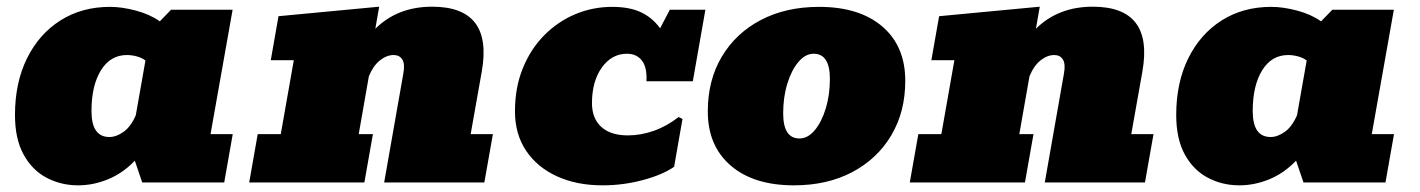

<svg xmlns="http://www.w3.org/2000/svg" viewBox="-20 -553 4305 582"><path d="M216.8 8.8Q164.6 8.8 120.8 -14.4Q77.1 -37.6 51.3 -85Q25.4 -132.3 25.4 -204.6Q25.4 -302.2 61.8 -376Q98.1 -449.7 163.1 -491Q228 -532.2 313.5 -532.2Q349.6 -532.2 392.3 -520.8Q435.1 -509.3 464.4 -488.3L498.5 -523.4H685.1L618.2 -146.5H685.5L659.7 0H411.1L388.7 -65.9Q352.1 -27.8 307.4 -9.5Q262.7 8.8 216.8 8.8ZM311.5 -137.7Q332.5 -137.7 354.5 -153.3Q376.5 -168.9 391.6 -203.6L420.9 -369.6Q410.2 -377.9 394.5 -382.1Q378.9 -386.2 364.7 -386.2Q314.5 -386.2 285.9 -339.8Q257.3 -293.5 257.3 -216.3Q257.3 -137.7 311.5 -137.7Z M735.4 0 761.2 -146.5H831.1L870.6 -370.6H800.8L824.2 -503.9L1129.4 -532.7L1117.7 -465.8Q1185.1 -532.7 1290 -532.7Q1475.1 -532.7 1440.4 -336.4L1406.7 -146.5H1474.1L1448.2 0H1144.5L1202.6 -330.1Q1208 -358.9 1199.5 -372.6Q1190.9 -386.2 1173.3 -386.2Q1152.3 -386.2 1131.8 -370.1Q1111.3 -354 1098.1 -321.8L1067.4 -146.5H1110.4L1084.5 0Z M1806.2 8.8Q1728 8.8 1668.2 -18.6Q1608.4 -45.9 1574.7 -96.2Q1541 -146.5 1541 -215.3Q1541 -287.6 1564.7 -345.9Q1588.4 -404.3 1629.6 -446Q1670.9 -487.8 1723.9 -510Q1776.9 -532.2 1835.9 -532.2Q1887.7 -532.2 1922.4 -516.1Q1957 -500 1981 -467.3L2010.3 -523.4H2118.2L2080.1 -306.6H1939.5Q1941.9 -348.6 1925.8 -369.4Q1909.7 -390.1 1880.4 -390.1Q1834.5 -390.1 1804.4 -348.4Q1774.4 -306.6 1774.4 -240.2Q1774.4 -194.3 1802.5 -168.5Q1830.6 -142.6 1883.3 -142.6Q1921.9 -142.6 1961.2 -156.2Q2000.5 -169.9 2037.1 -198.2L2048.8 -192.4L2023.4 -47.4Q1987.8 -22.9 1928.5 -7.1Q1869.1 8.8 1806.2 8.8Z M2386.7 8.8Q2264.6 8.8 2195.1 -51Q2125.5 -110.8 2125.5 -215.3Q2125.5 -310.1 2168 -381.3Q2210.4 -452.6 2286.4 -492.4Q2362.3 -532.2 2462.9 -532.2Q2585 -532.2 2654.5 -472.7Q2724.1 -413.1 2724.1 -308.1Q2724.1 -213.9 2681.6 -142.6Q2639.2 -71.3 2563.2 -31.2Q2487.3 8.8 2386.7 8.8ZM2403.3 -133.3Q2428.7 -133.3 2449.5 -158Q2470.2 -182.6 2482.9 -223.6Q2495.6 -264.6 2495.6 -314Q2495.6 -390.1 2446.3 -390.1Q2421.4 -390.1 2400.4 -365.5Q2379.4 -340.8 2366.7 -299.8Q2354 -258.8 2354 -209.5Q2354 -133.3 2403.3 -133.3Z M2737.8 0 2763.7 -146.5H2833.5L2873 -370.6H2803.2L2826.7 -503.9L3131.8 -532.7L3120.1 -465.8Q3187.5 -532.7 3292.5 -532.7Q3477.5 -532.7 3442.9 -336.4L3409.2 -146.5H3476.6L3450.7 0H3147L3205.1 -330.1Q3210.4 -358.9 3201.9 -372.6Q3193.4 -386.2 3175.8 -386.2Q3154.8 -386.2 3134.3 -370.1Q3113.8 -354 3100.6 -321.8L3069.8 -146.5H3112.8L3086.9 0Z M3736.8 8.8Q3684.6 8.8 3640.9 -14.4Q3597.2 -37.6 3571.3 -85Q3545.4 -132.3 3545.4 -204.6Q3545.4 -302.2 3581.8 -376Q3618.2 -449.7 3683.1 -491Q3748 -532.2 3833.5 -532.2Q3869.6 -532.2 3912.4 -520.8Q3955.1 -509.3 3984.4 -488.3L4018.6 -523.4H4205.1L4138.2 -146.5H4205.6L4179.7 0H3931.2L3908.7 -65.9Q3872.1 -27.8 3827.4 -9.5Q3782.7 8.8 3736.8 8.8ZM3831.5 -137.7Q3852.5 -137.7 3874.5 -153.3Q3896.5 -168.9 3911.6 -203.6L3940.9 -369.6Q3930.2 -377.9 3914.6 -382.1Q3898.9 -386.2 3884.8 -386.2Q3834.5 -386.2 3805.9 -339.8Q3777.3 -293.5 3777.3 -216.3Q3777.3 -137.7 3831.5 -137.7Z"/></svg>

Font: Bevan
Style: Italic
Weight: 400
Italic angle: -10°
Designer: Vernon Adams
Foundry: Vernon Adams
Version: Version 2.100; ttfautohint (v1.8.3)